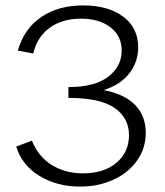

<svg xmlns="http://www.w3.org/2000/svg" viewBox="-20 -684 610 710"><path d="M519 -193Q519 -136 487 -90.5Q455 -45 399.5 -19.5Q344 6 276 6Q191 6 126 -33.5Q61 -73 40 -142L98 -164Q122 -104 172 -73.5Q222 -43 287 -43Q364 -43 410.5 -82Q457 -121 457 -184Q457 -248 403.5 -285Q350 -322 233 -322V-362Q331 -362 380.5 -400.5Q430 -439 430 -497Q430 -551 388.5 -583Q347 -615 279 -615Q210 -615 163.5 -581Q117 -547 103 -486L46 -497Q69 -578 132.5 -621Q196 -664 287 -664Q380 -664 435.5 -622.5Q491 -581 491 -509Q491 -455 458 -412.5Q425 -370 363 -351Q441 -336 480 -295.5Q519 -255 519 -193Z"/></svg>

Font: Ysabeau Semilight
Style: Regular
Weight: 300
Designer: Christian Thalmann (Catharsis Fonts)
Version: Version 0.003